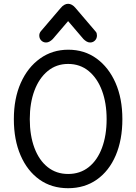

<svg xmlns="http://www.w3.org/2000/svg" viewBox="-20 -977 718 1012"><path d="M339 15Q252 15 188 -30.5Q124 -76 88.5 -158Q53 -240 53 -349Q53 -458 89.5 -540Q126 -622 191 -668.5Q256 -715 340 -715Q425 -715 489 -668.5Q553 -622 589 -540Q625 -458 625 -349Q625 -240 590 -158Q555 -76 490.5 -30.5Q426 15 339 15ZM339 -60Q402 -60 447.5 -96Q493 -132 517.5 -197.5Q542 -263 542 -349Q542 -434 517.5 -499.5Q493 -565 447.5 -602.5Q402 -640 339 -640Q277 -640 231.5 -602.5Q186 -565 161.5 -499.5Q137 -434 137 -349Q137 -263 161.5 -197.5Q186 -132 231.5 -96Q277 -60 339 -60ZM223 -753Q208 -753 197.5 -763.5Q187 -774 187 -790Q187 -796 189 -801.5Q191 -807 195 -812L300 -935Q309 -946 319 -951.5Q329 -957 339 -957Q349 -957 359 -951.5Q369 -946 378 -935L483 -812Q488 -807 489.5 -801.5Q491 -796 491 -790Q491 -774 480.5 -763.5Q470 -753 455 -753Q445 -753 436 -758.5Q427 -764 420 -771L314 -895H364L258 -771Q251 -764 242 -758.5Q233 -753 223 -753Z"/></svg>

Font: National Park
Style: Regular
Weight: 400
Designer: Andrea Herstowski, Ben Hoepner
Version: Version 1.009